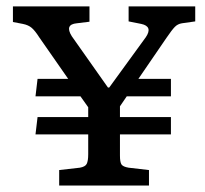

<svg xmlns="http://www.w3.org/2000/svg" viewBox="-20 -574 635 594"><path d="M163.1 0V-47.9L227.1 -55.2Q243.7 -58.1 248.3 -67.1Q252.9 -76.2 252.9 -97.2V-158.2H89.8L96.2 -211.9H252.9V-242.2L229 -275.9H89.8L96.2 -330.1H190.9L101.1 -459Q88.4 -479 78.1 -487.8Q67.9 -496.6 50.8 -500L20 -505.9V-554.2H256.8V-506.8L217.8 -502Q179.2 -498.5 202.1 -461.9L314 -303.2H317.9L431.2 -459Q453.6 -492.2 417 -500L377.9 -507.8V-554.2H584V-507.8L543 -502Q529.8 -500 520.8 -490.7Q511.7 -481.4 495.1 -457L408.2 -330.1H508.8V-275.9H372.1L351.1 -245.1V-211.9H508.8V-158.2H351.1V-92.8Q351.1 -72.8 355.7 -65.4Q360.4 -58.1 377.9 -55.2L440.9 -47.9V0Z"/></svg>

Font: Literata Book
Style: Regular
Weight: 400
Designer: Latin by Veronika Burian and Jose Scaglione. Greek by Irene Vlachou. Cyrillic by Vera Evstafieva
Foundry: TypeTogether
Version: Version 2.003;PS 002.003;hotconv 1.0.88;makeotf.lib2.5.64775